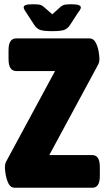

<svg xmlns="http://www.w3.org/2000/svg" viewBox="-20 -880 490 900"><path d="M49 0Q30 0 20.5 -18.5Q11 -37 7 -59.5Q3 -82 3 -96Q3 -103 4.5 -111Q6 -119 15 -134L238 -547H56Q20 -547 20 -603V-645Q20 -700 56 -700H400Q418 -700 428 -681.5Q438 -663 442 -640.5Q446 -618 446 -604Q446 -594 444 -587Q442 -580 434 -566L211 -153H413Q448 -153 448 -97V-55Q448 0 413 0ZM316 -860Q359 -860 359 -845Q359 -842 356.5 -836.5Q354 -831 346 -821L309 -764Q296 -744 278.5 -739Q261 -734 225 -734Q188 -734 170.5 -739Q153 -744 140 -764L103 -821Q96 -831 93.5 -836.5Q91 -842 91 -845Q91 -853 100.5 -856.5Q110 -860 133 -860Q150 -860 162.5 -858.5Q175 -857 186 -847L225 -813L264 -848Q275 -857 287 -858.5Q299 -860 316 -860Z"/></svg>

Font: Asap Condensed ExtraBold
Style: Regular
Weight: 800
Width: 3
Designer: Pablo Cosgaya
Foundry: Omnibus-Type
Version: Version 3.001; ttfautohint (v1.8.4.7-5d5b)